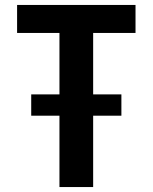

<svg xmlns="http://www.w3.org/2000/svg" viewBox="-20 -755 616 775"><path d="M220 0H356V-288H470V-374H356V-622H527V-735H49V-622H220V-374H106V-288H220Z"/></svg>

Font: Iosevka Sparkle Extrabold
Style: Regular
Weight: 800
Designer: Belleve Invis
Foundry: Belleve Invis
Version: Version 4.5.0; ttfautohint (v1.8.3)